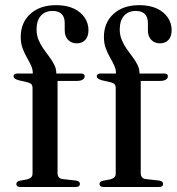

<svg xmlns="http://www.w3.org/2000/svg" viewBox="-20 -744 703 764"><path d="M209 -55Q209 -45 214 -38.8Q219 -32.5 229 -31.5L282.5 -25.5Q290.5 -24.5 294.2 -21Q298 -17.5 298 -12Q298 0 281.5 0H60.5Q53 0 49 -3.2Q45 -6.5 45 -11.5Q45 -17 48.5 -20.2Q52 -23.5 59.5 -25L89 -30.5Q99.5 -33.5 104.5 -39Q109.5 -44.5 109.5 -54V-394.5Q109.5 -402.5 105.8 -407.8Q102 -413 91.5 -416L53 -425Q42 -428.5 38 -432.2Q34 -436 34 -440.5Q34 -445.5 37.8 -448.5Q41.5 -451.5 49 -451.5H128.5L110.5 -438.5V-452.5Q110.5 -469 103.2 -484.2Q96 -499.5 86.5 -516Q77 -532.5 69.8 -552Q62.5 -571.5 62.5 -597Q62.5 -654 100.8 -688.8Q139 -723.5 203.5 -723.5Q245 -723.5 273.8 -709.8Q302.5 -696 317.2 -673.5Q332 -651 332 -624.5Q332 -598.5 319.2 -585Q306.5 -571.5 285.5 -571.5Q264 -571.5 250.8 -585.5Q237.5 -599.5 237.5 -623.5V-652.5Q237.5 -676 225.2 -688.2Q213 -700.5 189.5 -700.5Q159.5 -700.5 142.5 -681.2Q125.5 -662 125.5 -627Q125.5 -604.5 133.5 -585.2Q141.5 -566 153.2 -549.2Q165 -532.5 176.8 -517Q188.5 -501.5 196.2 -485.8Q204 -470 204 -453V-436.5L193.5 -451.5H301.5Q309 -451.5 313 -448.8Q317 -446 317 -440.5Q317 -432.5 309 -427.2Q301 -422 284.5 -422H209ZM540 -55Q540 -45 545 -38.8Q550 -32.5 560 -31.5L613.5 -25.5Q621.5 -24.5 625.2 -21Q629 -17.5 629 -12Q629 0 612.5 0H391.5Q384 0 380 -3.2Q376 -6.5 376 -11.5Q376 -17 379.5 -20.2Q383 -23.5 390.5 -25L420 -30.5Q430.5 -33.5 435.5 -39Q440.5 -44.5 440.5 -54V-394.5Q440.5 -402.5 436.8 -407.8Q433 -413 422.5 -416L384 -425Q373 -428.5 369 -432.2Q365 -436 365 -440.5Q365 -445.5 368.8 -448.5Q372.5 -451.5 380 -451.5H459.5L441.5 -438.5V-452.5Q441.5 -469 434.2 -484.2Q427 -499.5 417.5 -516Q408 -532.5 400.8 -552Q393.5 -571.5 393.5 -597Q393.5 -654 431.8 -688.8Q470 -723.5 534.5 -723.5Q576 -723.5 604.8 -709.8Q633.5 -696 648.2 -673.5Q663 -651 663 -624.5Q663 -598.5 650.2 -585Q637.5 -571.5 616.5 -571.5Q595 -571.5 581.8 -585.5Q568.5 -599.5 568.5 -623.5V-652.5Q568.5 -676 556.2 -688.2Q544 -700.5 520.5 -700.5Q490.5 -700.5 473.5 -681.2Q456.5 -662 456.5 -627Q456.5 -604.5 464.5 -585.2Q472.5 -566 484.2 -549.2Q496 -532.5 507.8 -517Q519.5 -501.5 527.2 -485.8Q535 -470 535 -453V-436.5L524.5 -451.5H632.5Q640 -451.5 644 -448.8Q648 -446 648 -440.5Q648 -432.5 640 -427.2Q632 -422 615.5 -422H540Z"/></svg>

Font: Fraunces 60pt
Style: Regular
Weight: 400
Version: Version 1.000;[b76b70a41]